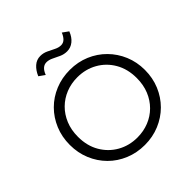

<svg xmlns="http://www.w3.org/2000/svg" viewBox="-242 -1120 1319 1319"><g transform="rotate(-45 418.0 -460.0)"><path d="M418 15Q340.5 15 273.8 -12.8Q207 -40.5 157.8 -90Q108.5 -139.5 80.8 -206Q53 -272.5 53 -350Q53 -428 80.8 -494.5Q108.5 -561 157.8 -610.5Q207 -660 273.8 -687.5Q340.5 -715 418 -715Q495 -715 561.5 -687Q628 -659 677.5 -609Q727 -559 754.8 -492.8Q782.5 -426.5 782.5 -350Q782.5 -272.5 754.8 -206Q727 -139.5 677.5 -90Q628 -40.5 561.5 -12.8Q495 15 418 15ZM418 -57.5Q477.5 -57.5 529.5 -78.2Q581.5 -99 620.5 -137.8Q659.5 -176.5 681.5 -230.2Q703.5 -284 703.5 -350Q703.5 -438 665.2 -503.8Q627 -569.5 562.2 -606Q497.5 -642.5 418 -642.5Q358.5 -642.5 306.5 -621.8Q254.5 -601 215.5 -562.5Q176.5 -524 154.2 -470.2Q132 -416.5 132 -350Q132 -262 170.5 -196.2Q209 -130.5 273.8 -94Q338.5 -57.5 418 -57.5ZM276 -807 233.5 -837Q250.5 -877.5 278 -901.8Q305.5 -926 341.5 -926Q371 -926 397.2 -913.5Q423.5 -901 447.8 -888.8Q472 -876.5 495 -876.5Q517 -876.5 533 -892Q549 -907.5 560 -935L602.5 -904.5Q586.5 -863 558.2 -840.2Q530 -817.5 495 -817.5Q465.5 -817.5 439.2 -829.5Q413 -841.5 388.8 -853.5Q364.5 -865.5 341.5 -865.5Q320 -865.5 303.8 -851.2Q287.5 -837 276 -807Z"/></g></svg>

Font: Geologica Roman ExtraLight
Style: Regular
Weight: 250
Designer: Sindre Bremnes, Frode Helland
Foundry: Monokrom Skriftforlag AS
Version: Version 1.010;gftools[0.9.28]